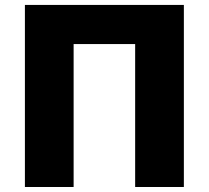

<svg xmlns="http://www.w3.org/2000/svg" viewBox="-20 -747 834 767"><path d="M714.5 -727.3V0H519.9V-571H274.1V0H79.5V-727.3Z"/></svg>

Font: Inter UI Black
Style: Regular
Weight: 900
Designer: Rasmus Andersson
Foundry: rsms
Version: 3.2;8d6f07862